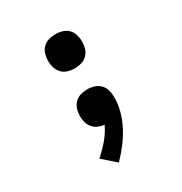

<svg xmlns="http://www.w3.org/2000/svg" viewBox="-173 -656 946 998"><g transform="rotate(-30 300.0 -156.5)"><path d="M253 215 175 147Q209 117 238.5 82.5Q268 48 287 8Q268 6 250.5 -1.5Q233 -9 220.5 -23.5Q208 -38 203 -56.5Q198 -75 198 -94Q198 -115 204 -135Q210 -155 224.5 -170Q239 -185 259 -191Q279 -197 300 -197Q321 -197 341.5 -190.5Q362 -184 376.5 -169Q391 -154 396.5 -133.5Q402 -113 402 -92Q402 -48 390 -5.5Q378 37 357.5 75.5Q337 114 310 149Q283 184 253 215ZM300 -323Q279 -323 259 -329Q239 -335 224.5 -350Q210 -365 204 -385Q198 -405 198 -426Q198 -446 204 -466.5Q210 -487 224.5 -501.5Q239 -516 259 -522Q279 -528 300 -528Q321 -528 341 -522Q361 -516 375.5 -501.5Q390 -487 396 -466.5Q402 -446 402 -426Q402 -405 396 -385Q390 -365 375.5 -350Q361 -335 341 -329Q321 -323 300 -323Z"/></g></svg>

Font: Iosevka HT Extrabold Extended
Style: Regular
Weight: 800
Width: 7
Monospace: yes
Designer: Belleve Invis
Foundry: Belleve Invis
Version: Version 32.3.0; ttfautohint (v1.8.4)